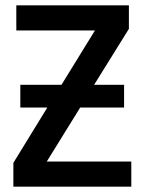

<svg xmlns="http://www.w3.org/2000/svg" viewBox="-20 -714 540 718"><path d="M471 -110V-16H30V-105L157 -312H56V-397H210L335 -600H41V-694H462V-606L332 -397H444V-312H280L155 -110Z"/></svg>

Font: D2Coding ligature
Style: Bold
Weight: 700
Monospace: yes
Designer: Yong-Rak Park; Jeong-Hwan Yoon; Sang-Min Lee;
Foundry: NHN Corporation
Version: Version 1.3.2; Build 20180524